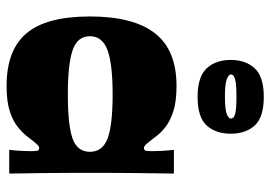

<svg xmlns="http://www.w3.org/2000/svg" viewBox="-139 -674 821 583"><g transform="rotate(90 271.5 -382.5)"><path d="M241 8Q132 8 81 -52.5Q30 -113 30 -245Q30 -377 81 -442.5Q132 -508 241 -508Q289 -508 319 -498Q349 -488 367.5 -473Q386 -458 397 -442Q410 -425 417 -417Q424 -409 429 -409Q437 -409 438 -416Q439 -423 439 -436Q439 -447 438 -464.5Q437 -482 435 -500H507Q507 -489 506.5 -459Q506 -429 505.5 -390Q505 -351 505 -312.5Q505 -274 505 -245Q505 -217 505 -179.5Q505 -142 505.5 -105Q506 -68 506.5 -39.5Q507 -11 507 0H435Q437 -18 438 -35.5Q439 -53 439 -64Q439 -77 438 -84Q437 -91 429 -91Q424 -91 417 -83Q410 -75 397 -58Q386 -43 367.5 -27.5Q349 -12 319 -2Q289 8 241 8ZM266 -178Q361 -178 401 -192.5Q441 -207 441 -245Q441 -283 401 -298.5Q361 -314 266 -314Q175 -314 132.5 -298.5Q90 -283 90 -245Q90 -207 132.5 -192.5Q175 -178 266 -178ZM274 -572Q213 -572 187.5 -599.5Q162 -627 162 -673Q162 -718 187.5 -745.5Q213 -773 274 -773Q336 -773 361 -745.5Q386 -718 386 -673Q386 -627 361 -599.5Q336 -572 274 -572ZM273 -655Q312 -655 326 -660.5Q340 -666 340 -673Q340 -682 326 -686Q312 -690 273 -690Q236 -690 221 -686Q206 -682 206 -673Q206 -666 221 -660.5Q236 -655 273 -655Z"/></g></svg>

Font: Ojuju ExtraLight ExtraBold
Style: Regular
Weight: 800
Version: Version 1.000